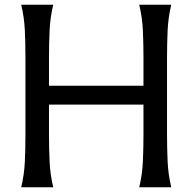

<svg xmlns="http://www.w3.org/2000/svg" viewBox="-20 -795 817 815"><path d="M206 -775Q193 -721 190.5 -665Q188 -609 188 -553V-431H589V-553Q589 -609 586.5 -665Q584 -721 571 -775H707Q694 -721 691.5 -665Q689 -609 689 -553V-222Q689 -166 691.5 -110Q694 -54 707 0H571Q584 -54 586.5 -110Q589 -166 589 -222V-351H188V-222Q188 -166 190.5 -110Q193 -54 206 0H70Q83 -54 85.5 -110Q88 -166 88 -222V-553Q88 -609 85.5 -665Q83 -721 70 -775Z"/></svg>

Font: Faculty Glyphic
Style: Regular
Weight: 400
Designer: Koto Studio, Dylan Young
Foundry: Koto Studio
Version: Version 1.004; ttfautohint (v1.8.4.7-5d5b)